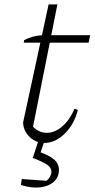

<svg xmlns="http://www.w3.org/2000/svg" viewBox="-20 -642 430 873"><path d="M181 8Q143 8 114.5 -19.5Q86 -47 85 -85L201 -622H241L127 -50L120 -77Q152 -38 192 -38Q230 -38 264 -68Q298 -98 319 -148L334 -142Q317 -76 274 -34Q231 8 181 8ZM88 -448 90 -460Q110 -470 130.5 -475.5Q151 -481 174 -482H390L383 -448ZM75 199 79 172 191 180Q201 173 207.5 161Q214 149 214 139Q214 121 195 107.5Q176 94 129 76L148 45Q201 62 224.5 82Q248 102 248 130Q248 164 224 185Q200 206 160.5 210Q121 214 75 199ZM158 -12H186L156 76H129Z"/></svg>

Font: Piazzolla Thin Thin
Style: Italic
Weight: 250
Italic angle: -11.3°
Version: Version 2.005